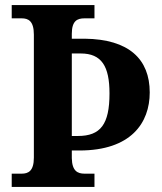

<svg xmlns="http://www.w3.org/2000/svg" viewBox="-20 -734 636 754"><path d="M26 0H351V-52H312C285 -52 263 -62 262 -113V-143H292C494 -143 568 -251 568 -371C568 -502 486 -580 313 -582H262V-601C262 -653 284 -662 312 -662H351V-714H26V-662H65C91 -662 113 -652 113 -598V-115C113 -62 91 -52 65 -52H26ZM286 -200H262V-524H297C379 -524 410 -474 410 -367C410 -246 375 -200 286 -200Z"/></svg>

Font: Noto Serif Bengali SemiCondensed
Style: Bold
Weight: 700
Width: 4
Designer: Juan Bruce, Universal Thirst, Indian Type Foundry and the Monotype Design Team.
Foundry: Monotype Imaging Inc.
Version: Version 2.003